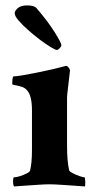

<svg xmlns="http://www.w3.org/2000/svg" viewBox="-20 -671 359 695"><path d="M31.2 3.9Q27.3 0 27.3 -14.6Q27.3 -29.3 31.2 -29.3Q39.1 -29.3 51.8 -33.2Q64.5 -37.1 76.2 -43Q87.9 -48.8 88.9 -53.7Q95.7 -81.1 95.7 -127.9V-270.5Q95.7 -325.2 78.1 -343.8Q70.3 -353.5 57.1 -357.4Q43.9 -361.3 34.2 -362.8Q24.4 -364.3 24.4 -366.2Q24.4 -394.5 29.3 -394.5Q38.1 -394.5 61.5 -398.4Q85 -402.3 113.8 -408.2Q142.6 -414.1 168.5 -419.9Q194.3 -425.8 208 -429.7L218.8 -432.6Q223.6 -432.6 228.5 -426.3Q233.4 -419.9 233.4 -416Q228.5 -373 225.6 -348.6Q222.7 -324.2 222.7 -318.4V-142.6Q222.7 -86.9 230.5 -53.7Q232.4 -49.8 243.7 -43.9Q254.9 -38.1 267.6 -33.7Q280.3 -29.3 285.2 -29.3Q288.1 -29.3 288.6 -14.6Q289.1 0 287.1 3.9Q279.3 2.9 254.4 1.5Q229.5 0 202.1 -2Q174.8 -3.9 159.2 -3.9Q143.6 -3.9 116.2 -2Q88.9 0 64.5 1.5Q40 2.9 31.2 3.9ZM185.5 -490.2Q180.7 -490.2 163.6 -500.5Q146.5 -510.7 124.5 -527.3Q102.5 -543.9 81.5 -562.5Q60.5 -581.1 46.9 -597.2Q33.2 -613.3 33.2 -623Q33.2 -631.8 44.4 -641.6Q55.7 -651.4 78.1 -651.4Q102.5 -651.4 111.3 -642.6Q153.3 -593.8 177.7 -554.7Q202.1 -515.6 202.1 -507.8Q202.1 -502.9 196.3 -496.6Q190.4 -490.2 185.5 -490.2Z"/></svg>

Font: Crimson Text
Style: Bold
Weight: 700
Designer: Sebastian Kosch
Foundry: Sebastian Kosch
Version: Version 1.100